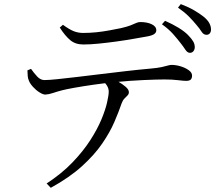

<svg xmlns="http://www.w3.org/2000/svg" viewBox="-20 -830 1040 918"><path d="M842.2 -625.6Q826.8 -645.4 806.8 -668.1Q786.7 -690.7 754.3 -714L769.2 -730.5Q804.8 -714.8 833 -697.6Q861.2 -680.4 878.4 -663.2Q895.8 -645.6 903.9 -631.6Q911.9 -617.7 911.2 -602.3Q910.4 -591.2 903.6 -583.9Q896.8 -576.7 886.4 -577.5Q875.5 -578.3 866.3 -592.4Q857.2 -606.5 842.2 -625.6ZM918.6 -711.7Q902.2 -731.7 882.6 -751.4Q863.1 -771.2 831.1 -793.6L844.4 -810.4Q881.4 -796.3 907.8 -780.9Q934.1 -765.6 952.5 -751Q972.1 -735.3 980.5 -719.9Q988.9 -704.5 988.9 -689.1Q988.9 -677.3 982.8 -670.1Q976.7 -662.9 965.4 -663.7Q952.5 -664.5 943.6 -678.7Q934.7 -692.9 918.6 -711.7ZM111.2 -493.6 128.3 -500.8Q142.4 -480.6 158.1 -463.9Q173.8 -447.2 192.5 -447.2Q213.3 -447.2 253.7 -451.4Q294.1 -455.6 347.5 -461.9Q401 -468.2 461.3 -475.6Q521.6 -482.9 582.5 -490Q643.4 -497.1 698.5 -501.9Q733.9 -505.1 753.1 -509.3Q772.3 -513.5 782.4 -516.6Q792.5 -519.7 800.3 -519.7Q820.9 -519.7 843.3 -513Q865.8 -506.2 882 -494.7Q898.3 -483.2 898.3 -468.7Q898.3 -456.6 892.4 -450Q886.5 -443.4 869.8 -443.4Q857.9 -443.4 830.8 -446.7Q803.6 -450.1 766.9 -450.1Q731.2 -450.1 665.3 -447.2Q599.4 -444.4 525.2 -436.8Q479.4 -432.3 428.2 -425.1Q377 -417.8 335.8 -410.4Q294.6 -403 276.5 -398.2Q253.7 -392.3 233.7 -385.5Q213.8 -378.6 196.7 -377.8Q185.6 -377.8 168.8 -388.4Q151.9 -398.9 137.6 -414.8Q123.2 -430.6 118 -444.7Q113.6 -454.4 112.6 -466.1Q111.6 -477.8 111.2 -493.6ZM222.8 68 202.9 47.3Q275.2 0.1 326.2 -53.2Q377.3 -106.4 411.5 -159.5Q445.7 -212.6 465 -259.2Q484.4 -305.9 492.1 -340.8Q499.9 -375.8 499.9 -391.7Q499.9 -406.7 491.5 -420.5Q483.1 -434.2 462.6 -452.2L506 -460.8Q523.9 -451.8 544.7 -440Q565.6 -428.1 580.9 -414.9Q596.2 -401.6 596.2 -389.4Q596.2 -380.1 589.8 -373.7Q583.3 -367.2 575.2 -359Q567 -350.8 561.5 -335.8Q548.2 -296.5 526.9 -247.1Q505.7 -197.6 468.7 -143.7Q431.8 -89.8 372.3 -35.7Q312.7 18.5 222.8 68ZM683.9 -655.8Q655.5 -650.9 616.5 -644Q577.5 -637.1 534.9 -631.3Q492.4 -625.5 451.9 -621.4Q411.5 -617.3 378.1 -617.3Q340.3 -617.3 315.5 -638.3Q290.6 -659.3 265.8 -698.2L280.9 -711.5Q309.7 -690.4 331.2 -681.4Q352.7 -672.5 377.7 -672.5Q408.2 -672.5 440.3 -675.7Q472.4 -679 502.7 -684.7Q533 -690.4 558.1 -695.4Q588.2 -702.4 604.5 -708.8Q620.7 -715.2 630.7 -719.9Q640.7 -724.6 650.4 -724.6Q683.4 -724.6 705.3 -714.1Q727.3 -703.6 727.3 -685.2Q727.3 -674.5 717.6 -667.4Q707.9 -660.2 683.9 -655.8Z"/></svg>

Font: Noto Serif JP
Style: Regular
Weight: 200
Designer: Ryoko NISHIZUKA 西塚涼子 (kana & ideographs); Frank Grießhammer (Latin, Greek & Cyrillic); Wenlong ZHANG 张文龙 (bopomofo); San
Foundry: Adobe
Version: Version 2.001;hotconv 1.1.0;makeotfexe 2.6.0